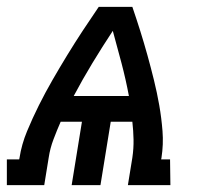

<svg xmlns="http://www.w3.org/2000/svg" viewBox="-57 -540 577 560"><path d="M-37 0V-75H-1L0 -80Q6 -119 22 -157.5Q38 -196 56.5 -233Q75 -270 96 -306.5Q117 -343 139 -379Q161 -415 184 -450Q207 -485 231 -520H329Q341 -485 352 -450Q363 -415 373 -379Q383 -343 392 -306.5Q401 -270 407.5 -233Q414 -196 417 -157.5Q420 -119 414 -80L413 -75H439L440 0H316L329 -80Q333 -107 332.5 -133Q332 -159 329 -185H266L236 0H152L182 -185H120Q109 -160 99 -133.5Q89 -107 85 -80L72 0ZM158 -260H319Q310 -308 297.5 -355.5Q285 -403 272 -450Q241 -403 212.5 -356Q184 -309 158 -260Z"/></svg>

Font: Iosevka Curly Slab Medium
Style: Italic
Weight: 500
Italic angle: -9°
Monospace: yes
Designer: Belleve Invis
Foundry: Belleve Invis
Version: Version 22.1.2; ttfautohint (v1.8.4)